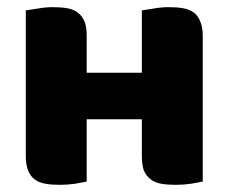

<svg xmlns="http://www.w3.org/2000/svg" viewBox="-20 -508 638 536"><path d="M521 -473Q533 -464 539 -448Q546 -433 546 -408V-1Q536 1 513 5Q492 8 470 8Q448 8 430 5Q413 2 401 -7Q389 -16 382 -31Q376 -47 376 -72V-175H222V-1Q212 1 189 5Q168 8 146 8Q124 8 107 5Q89 2 77 -7Q65 -16 59 -31Q52 -47 52 -72V-479Q65 -481 85 -484Q106 -488 128 -488Q150 -488 168 -485Q185 -482 197 -473Q209 -464 216 -448Q222 -433 222 -408V-305H376V-479Q389 -481 408 -484Q430 -488 452 -488Q474 -488 491 -485Q509 -482 521 -473Z"/></svg>

Font: Baloo Cyrillic
Style: Regular
Weight: 400
Designer: Ek Type, Denis Ignatov
Foundry: Ek Type
Version: Version 1.50 July 26, 2019